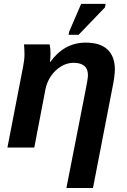

<svg xmlns="http://www.w3.org/2000/svg" viewBox="-20 -756 651 984"><path d="M568.8 -398.9Q568.8 -386.7 565.4 -360.1Q562 -333.5 558.6 -318.8L456.5 207.5H320.3L418 -290.5Q430.7 -352.5 430.7 -371.1Q430.7 -434.1 356.4 -434.1Q323.7 -434.1 293.2 -415.8Q262.7 -397.5 241.2 -366.2Q219.7 -335 212.4 -295.9L155.8 0H18.1L98.6 -415.5Q105.5 -449.7 105.5 -478.5Q105.5 -493.2 104.7 -505.6Q104 -518.1 103 -528.3H234.4Q238.8 -510.3 238.8 -482.9Q238.8 -453.6 235.4 -438H237.3Q309.1 -537.6 419.4 -537.6Q493.7 -537.6 531.2 -502Q568.8 -466.3 568.8 -398.9ZM518.1 -718.3 382.8 -577.6H331.5L334.5 -593.8L396 -736.3H521.5Z"/></svg>

Font: Arimo
Style: Bold Italic
Weight: 700
Italic angle: -12°
Designer: Steve Matteson
Foundry: Monotype Imaging Inc.
Version: Version 1.33